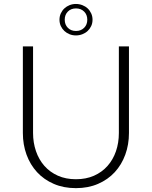

<svg xmlns="http://www.w3.org/2000/svg" viewBox="-20 -942 767 970"><path d="M363.5 -36.5Q414.5 -36.5 454.8 -54.2Q495 -72 523 -103.5Q551 -135 565.8 -177.8Q580.5 -220.5 580.5 -270V-707.5H631.5V-270Q631.5 -211.5 613 -160.8Q594.5 -110 559.8 -72.2Q525 -34.5 475.2 -13Q425.5 8.5 363.5 8.5Q301.5 8.5 251.8 -13Q202 -34.5 167.2 -72.2Q132.5 -110 114 -160.8Q95.5 -211.5 95.5 -270V-707.5H147V-270.5Q147 -221 161.8 -178.2Q176.5 -135.5 204.2 -104Q232 -72.5 272.2 -54.5Q312.5 -36.5 363.5 -36.5ZM280.5 -842.5Q280.5 -859.5 287.2 -874.2Q294 -889 305.2 -899.5Q316.5 -910 331.5 -916Q346.5 -922 363.5 -922Q380.5 -922 396 -916Q411.5 -910 422.8 -899.5Q434 -889 440.8 -874.2Q447.5 -859.5 447.5 -842.5Q447.5 -825 440.8 -810.5Q434 -796 422.8 -785.5Q411.5 -775 396 -769Q380.5 -763 363.5 -763Q346.5 -763 331.5 -769Q316.5 -775 305.2 -785.5Q294 -796 287.2 -810.5Q280.5 -825 280.5 -842.5ZM307 -842.5Q307 -817.5 322.8 -801.5Q338.5 -785.5 364 -785.5Q389 -785.5 405 -801.5Q421 -817.5 421 -842.5Q421 -867.5 405 -883.5Q389 -899.5 364 -899.5Q338.5 -899.5 322.8 -883.5Q307 -867.5 307 -842.5Z"/></svg>

Font: LatoLatin Light
Style: Regular
Weight: 300
Designer: Lukasz Dziedzic with Adam Twardoch and Botio Nikoltchev
Foundry: tyPoland Lukasz Dziedzic
Version: Version 2.015; 2015-08-06; http://www.latofonts.com/